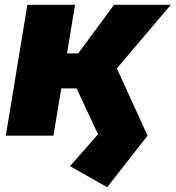

<svg xmlns="http://www.w3.org/2000/svg" viewBox="-20 -559 724 791"><path d="M421.4 212.4 268.6 125.5 383.8 -5.9 291.5 -203.6 459 -282.7 587.9 0ZM3.9 0 92.8 -539.1H289.1L200.2 0ZM195.8 -194.8 214.8 -338.9H302.2L449.7 -539.1H683.6L391.6 -194.8Z"/></svg>

Font: Inter 18pt Black
Style: Italic
Weight: 900
Italic angle: -9.3988°
Designer: Rasmus Andersson
Foundry: rsms
Version: Version 4.001;git-66647c0bb